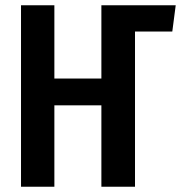

<svg xmlns="http://www.w3.org/2000/svg" viewBox="-20 -711 690 731"><path d="M636 -591H494V0H366V-310H187V0H60V-691H187V-412H366V-691H649Z"/></svg>

Font: Fira Sans Compressed Medium
Style: Regular
Weight: 500
Width: 1
Designer: bBox Type GmbH & Carrois Corporate GbR & Edenspiekermann AG
Foundry: bBox Type GmbH & Carrois Corporate GbR & Edenspiekermann AG
Version: Version 4.301